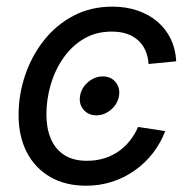

<svg xmlns="http://www.w3.org/2000/svg" viewBox="-20 -559 580 590"><path d="M275.9 -204.6Q251.5 -204.6 236.6 -222.2Q221.7 -239.7 226.1 -264.6Q230 -289.1 250.5 -306.6Q271 -324.2 295.9 -324.2Q320.8 -324.2 335.2 -306.6Q349.6 -289.1 345.7 -264.6Q341.8 -239.7 321.3 -222.2Q300.8 -204.6 275.9 -204.6ZM244.6 11.7Q180.7 11.7 134 -15.4Q87.4 -42.5 62.3 -91.3Q37.1 -140.1 37.1 -205.6Q37.1 -268.1 57.1 -327.4Q77.1 -386.7 114.7 -434.6Q152.3 -482.4 205.6 -510.5Q258.8 -538.6 325.7 -538.6Q367.7 -538.6 403.1 -526.4Q438.5 -514.2 464.4 -491.9Q490.2 -469.7 504.9 -439Q519.5 -408.2 521.5 -370.6L436.5 -362.3Q435.1 -384.3 427.5 -402.3Q419.9 -420.4 405.8 -433.8Q391.6 -447.3 371.3 -454.6Q351.1 -461.9 323.2 -461.9Q274.9 -461.9 237.8 -439.9Q200.7 -418 174.8 -380.9Q148.9 -343.8 135.7 -298.6Q122.6 -253.4 122.6 -207Q122.6 -165 136 -133.1Q149.4 -101.1 177 -83Q204.6 -64.9 247.1 -64.9Q275.9 -64.9 300.3 -72.5Q324.7 -80.1 344.5 -94Q364.3 -107.9 379.4 -127Q394.5 -146 404.3 -168.9L487.8 -156.2Q473.6 -119.1 449.7 -88.4Q425.8 -57.6 394 -35.2Q362.3 -12.7 324.5 -0.5Q286.6 11.7 244.6 11.7Z"/></svg>

Font: Inter 24pt
Style: Italic
Weight: 400
Italic angle: -9.3988°
Designer: Rasmus Andersson
Foundry: rsms
Version: Version 4.001;git-66647c0bb